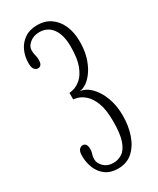

<svg xmlns="http://www.w3.org/2000/svg" viewBox="-187 -770 695 842"><g transform="rotate(-30 161.0 -349.5)"><path d="M150 12Q112 12 87.5 -6Q63 -24 51.2 -53.2Q39.5 -82.5 39.5 -115Q39.5 -137.5 47.2 -146.2Q55 -155 65 -155Q74.5 -155 80.2 -147.8Q86 -140.5 86 -123Q86 -112.5 84 -106.2Q82 -100 80.2 -93.2Q78.5 -86.5 78.5 -74.5Q78.5 -55.5 96.5 -37.8Q114.5 -20 144 -20Q168.5 -20 189 -33.2Q209.5 -46.5 221.8 -81Q234 -115.5 234 -178.5Q234 -238 220.5 -272.5Q207 -307 188.2 -323.5Q169.5 -340 153 -344.8Q136.5 -349.5 130 -349.5V-382.5Q136.5 -382.5 153.5 -387.2Q170.5 -392 189.8 -408.5Q209 -425 222.8 -460.2Q236.5 -495.5 236.5 -556Q236.5 -615 213 -647.2Q189.5 -679.5 148 -679.5Q118.5 -679.5 99 -663Q79.5 -646.5 79.5 -628.5Q79.5 -614.5 81.2 -606.8Q83 -599 84.5 -593Q86 -587 86 -576.5Q86 -558.5 80.2 -551.5Q74.5 -544.5 65 -544.5Q55 -544.5 47.2 -553.2Q39.5 -562 39.5 -585Q39.5 -618 52.2 -646.5Q65 -675 91 -693Q117 -711 155.5 -711Q194 -711 222.2 -691.8Q250.5 -672.5 266.2 -637.5Q282 -602.5 282 -555.5Q282 -512.5 271.8 -478Q261.5 -443.5 244.8 -418.8Q228 -394 208.8 -380.5Q189.5 -367 171.5 -366.5Q189.5 -365.5 209 -352.8Q228.5 -340 245.2 -315.5Q262 -291 272.5 -256.8Q283 -222.5 283 -179.5Q283 -129 268.5 -85.5Q254 -42 224.5 -15Q195 12 150 12Z"/></g></svg>

Font: Imbue Thin 10pt ExtraLight
Style: Regular
Weight: 250
Version: Version 1.102